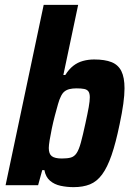

<svg xmlns="http://www.w3.org/2000/svg" viewBox="-20 -763 546 791"><path d="M283 8Q256 8 230 2.5Q204 -3 186 -18.5Q168 -34 163 -62H154L137 0H3L160 -743H302L241 -454H249Q264 -478 282 -492Q300 -506 322 -512Q344 -518 368 -518Q412 -518 439.5 -507Q467 -496 480 -470Q493 -444 493 -399Q493 -372 488 -335.5Q483 -299 473 -252Q457 -174 439.5 -123.5Q422 -73 400.5 -44Q379 -15 350.5 -3.5Q322 8 283 8ZM235 -110Q258 -110 272 -114Q286 -118 295.5 -132Q305 -146 313 -175Q321 -204 332 -255Q341 -296 345.5 -321.5Q350 -347 350 -362Q350 -378 344.5 -386Q339 -394 327 -396.5Q315 -399 295 -399Q279 -399 266.5 -396Q254 -393 245 -385.5Q236 -378 230 -364Q225 -355 219 -334Q213 -313 206 -286.5Q199 -260 193.5 -233.5Q188 -207 184.5 -185.5Q181 -164 181 -153Q181 -129 193.5 -119.5Q206 -110 235 -110Z"/></svg>

Font: Saira SemiCondensed
Style: Bold Italic
Weight: 700
Width: 4
Italic angle: -12°
Designer: Hector Gatti with collaboration of the Omnibus-Type team
Foundry: Omnibus-Type
Version: Version 1.101